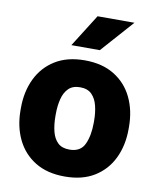

<svg xmlns="http://www.w3.org/2000/svg" viewBox="-85 -816 732 892"><g transform="rotate(10 281.0 -370.0)"><path d="M25.9 -258.8V-269Q25.9 -346.2 55.2 -407Q84.5 -467.8 141.1 -502.9Q197.8 -538.1 280.3 -538.1Q363.3 -538.1 420.2 -502.9Q477.1 -467.8 506.3 -407Q535.6 -346.2 535.6 -269V-258.8Q535.6 -181.6 506.3 -120.8Q477.1 -60.1 420.4 -25.1Q363.8 9.8 281.2 9.8Q198.2 9.8 141.4 -25.1Q84.5 -60.1 55.2 -120.8Q25.9 -181.6 25.9 -258.8ZM190.4 -269V-258.8Q190.4 -219.2 198.5 -187Q206.5 -154.8 226.1 -136Q245.6 -117.2 281.2 -117.2Q333.5 -117.2 352.3 -158.2Q371.1 -199.2 371.1 -258.8V-269Q371.1 -307.6 363 -339.8Q355 -372.1 335.4 -391.6Q315.9 -411.1 280.3 -411.1Q245.6 -411.1 226.1 -391.6Q206.5 -372.1 198.5 -339.8Q190.4 -307.6 190.4 -269ZM206.1 -596.7 302.7 -750H476.6L340.3 -596.7Z"/></g></svg>

Font: Vazirmatn FD Black
Style: Regular
Weight: 900
Designer: Saber Rastikerdar
Foundry: Saber Rastikerdar
Version: Version 33.003